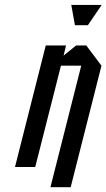

<svg xmlns="http://www.w3.org/2000/svg" viewBox="-20 -687 438 790"><path d="M125 0H41.7L168.3 -500H251.7L241.7 -458.3L293.3 -500H335L397.5 -416.7L270.8 83.3H187.5L314.2 -416.7H230.8ZM288.3 -583.3 273.3 -666.7H398.3L341.7 -583.3Z"/></svg>

Font: Yulong
Style: Italic
Weight: 400
Italic angle: -14.25°
Designer: GGBotNet
Foundry: f0n7.com
Version: 1.00